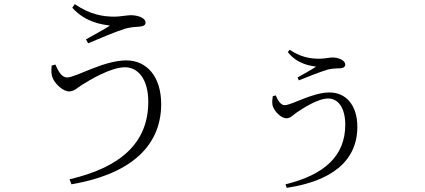

<svg xmlns="http://www.w3.org/2000/svg" viewBox="-20 -825 2040 922"><path d="M246 -515 228 -510C226 -482 225 -467 235 -446C246 -422 282 -386 312 -386C336 -386 352 -404 373 -417C411 -441 512 -502 580 -502C643 -502 692 -445 692 -336C692 -138 558 -21 314 36L323 60C583 16 754 -107 754 -325C754 -455 687 -535 586 -535C478 -535 343 -453 303 -453C280 -453 264 -473 246 -515ZM327 -788C393 -714 478 -707 508 -702C479 -683 435 -660 393 -636L403 -617C451 -637 532 -672 580 -687C608 -695 633 -696 648 -697C667 -698 679 -704 679 -716C679 -740 641 -752 608 -752C591 -752 555 -745 531 -745C473 -745 413 -755 339 -805Z M1304 -367 1290 -363C1287 -342 1285 -326 1292 -310C1301 -289 1329 -257 1356 -257C1375 -257 1389 -274 1405 -285C1435 -305 1506 -352 1556 -352C1604 -352 1638 -307 1638 -226C1638 -75 1536 15 1351 60L1357 77C1565 46 1696 -47 1696 -216C1696 -318 1643 -381 1562 -381C1480 -381 1381 -320 1347 -320C1330 -320 1316 -338 1304 -367ZM1362 -575C1408 -516 1472 -509 1498 -505C1476 -490 1440 -471 1409 -453L1415 -439C1452 -454 1517 -480 1554 -491C1575 -496 1598 -497 1611 -497C1629 -497 1638 -504 1638 -515C1638 -536 1604 -549 1577 -549C1563 -549 1537 -543 1514 -543C1471 -543 1424 -550 1371 -586Z"/></svg>

Font: Noto Serif HK Light
Style: Regular
Weight: 300
Designer: Ryoko NISHIZUKA 西塚涼子 (kana & ideographs); Frank Grießhammer (Latin, Greek & Cyrillic); Wenlong ZHANG 张文龙 (bopomofo); San
Foundry: Adobe
Version: Version 2.001;hotconv 1.1.0;makeotfexe 2.6.0